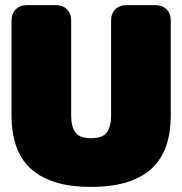

<svg xmlns="http://www.w3.org/2000/svg" viewBox="-20 -720 712 750"><path d="M25 -268Q25 -204 42 -152.5Q59 -101 96 -65Q133 -29 192 -9.5Q251 10 336 10Q420 10 479.5 -9.5Q539 -29 576 -65Q613 -101 630 -152.5Q647 -204 647 -268V-640Q647 -667 630.5 -683.5Q614 -700 587 -700H474Q447 -700 430.5 -683.5Q414 -667 414 -640V-268Q414 -227 398 -203.5Q382 -180 336 -180Q290 -180 274 -203.5Q258 -227 258 -268V-640Q258 -667 241.5 -683.5Q225 -700 198 -700H85Q58 -700 41.5 -683.5Q25 -667 25 -640Z"/></svg>

Font: Bolota
Style: Bold
Weight: 240
Designer: Gabriel Pang
Version: Version 1.000